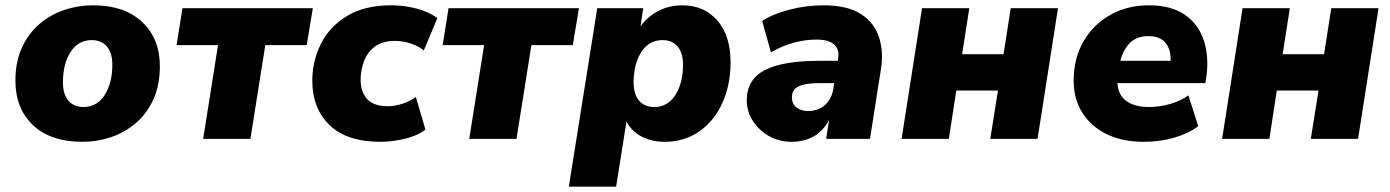

<svg xmlns="http://www.w3.org/2000/svg" viewBox="-20 -523 5233 723"><path d="M291 11Q170 11 104 -52Q38 -115 38 -219Q38 -290 62.5 -343.5Q87 -397 128.5 -432.5Q170 -468 222 -485.5Q274 -503 329 -503Q449 -503 515.5 -440Q582 -377 582 -274Q582 -202 557.5 -148.5Q533 -95 491.5 -59.5Q450 -24 398 -6.5Q346 11 291 11ZM294 -120Q345 -120 374 -165Q403 -210 403 -279Q403 -324 382.5 -348Q362 -372 325 -372Q275 -372 246 -327.5Q217 -283 217 -213Q217 -168 237.5 -144Q258 -120 294 -120Z M745 0 801 -353H645L667 -492H1158L1135 -353H979L923 0Z M1413 11Q1286 11 1221 -52Q1156 -115 1156 -219Q1156 -293 1188.5 -358Q1221 -423 1287 -463Q1353 -503 1453 -503Q1503 -503 1549.5 -490.5Q1596 -478 1627 -455L1576 -333Q1557 -349 1527 -359Q1497 -369 1468 -369Q1420 -369 1391.5 -347.5Q1363 -326 1350.5 -292Q1338 -258 1338 -222Q1338 -178 1362 -150.5Q1386 -123 1442 -123Q1466 -123 1494.5 -132Q1523 -141 1546 -158L1582 -35Q1553 -12 1505 -0.5Q1457 11 1413 11Z M1747 0 1803 -353H1647L1669 -492H2160L2137 -353H1981L1925 0Z M2122 180 2229 -492H2402L2392 -424Q2420 -462 2460.5 -482.5Q2501 -503 2549 -503Q2632 -503 2681.5 -445.5Q2731 -388 2731 -289Q2731 -203 2700 -135Q2669 -67 2613 -28Q2557 11 2482 11Q2434 11 2396.5 -8.5Q2359 -28 2339 -65L2300 180ZM2444 -120Q2494 -120 2523 -165Q2552 -210 2552 -279Q2552 -324 2531.5 -348Q2511 -372 2475 -372Q2424 -372 2395 -327Q2366 -282 2366 -213Q2366 -168 2386.5 -144Q2407 -120 2444 -120Z M2961 11Q2913 11 2875 -11Q2837 -33 2814.5 -68.5Q2792 -104 2792 -145Q2792 -223 2859 -258.5Q2926 -294 3067 -294H3135L3136 -303Q3142 -336 3121.5 -355Q3101 -374 3055 -374Q2967 -374 2883 -326L2850 -444Q2889 -470 2952.5 -486.5Q3016 -503 3080 -503Q3171 -503 3222 -470Q3273 -437 3290.5 -381.5Q3308 -326 3297 -261L3256 0H3091L3102 -71Q3078 -27 3041.5 -8Q3005 11 2961 11ZM3023 -105Q3062 -105 3087 -128Q3112 -151 3118 -188L3121 -210H3067Q3011 -210 2986.5 -197.5Q2962 -185 2962 -157Q2962 -132 2979 -118.5Q2996 -105 3023 -105Z M3375 0 3452 -492H3630L3603 -319H3759L3786 -492H3964L3887 0H3709L3738 -182H3581L3553 0Z M4286 11Q4207 11 4148 -17.5Q4089 -46 4056 -98Q4023 -150 4023 -219Q4023 -304 4060.5 -368Q4098 -432 4162 -467.5Q4226 -503 4306 -503Q4390 -503 4441.5 -467.5Q4493 -432 4513 -371Q4533 -310 4523 -236L4519 -210H4188Q4190 -166 4221 -143Q4252 -120 4306 -120Q4347 -120 4386.5 -131.5Q4426 -143 4455 -164L4492 -48Q4455 -20 4401.5 -4.5Q4348 11 4286 11ZM4304 -387Q4259 -387 4233.5 -360Q4208 -333 4199 -294H4388Q4390 -335 4369.5 -361Q4349 -387 4304 -387Z M4582 0 4659 -492H4837L4810 -319H4966L4993 -492H5171L5094 0H4916L4945 -182H4788L4760 0Z"/></svg>

Font: Nunito Sans Black
Style: Italic
Weight: 900
Italic angle: -9°
Designer: Vernon Adams
Foundry: Vernon Adams
Version: Version 3.006; ttfautohint (v1.8.3)